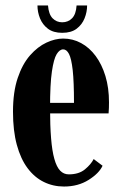

<svg xmlns="http://www.w3.org/2000/svg" viewBox="-20 -672 446 702"><path d="M214 10Q174 10 140 -6.8Q106 -23.5 80.8 -57.2Q55.5 -91 41.5 -142.5Q27.5 -194 27.5 -263.5Q27.5 -336 44.8 -387Q62 -438 90 -469.8Q118 -501.5 149.8 -516.2Q181.5 -531 211 -531Q246 -531 276.5 -514.5Q307 -498 329.8 -467.2Q352.5 -436.5 365.5 -393.8Q378.5 -351 378.5 -298Q378.5 -288 378.2 -277.8Q378 -267.5 377 -257.5H156V-296H250.5Q250.5 -373.5 245.8 -415.8Q241 -458 232.2 -474.8Q223.5 -491.5 211 -491.5Q198 -491.5 187.2 -474Q176.5 -456.5 169.8 -410.8Q163 -365 163 -278Q163 -212.5 166.8 -166.2Q170.5 -120 178.8 -90.8Q187 -61.5 200 -48Q213 -34.5 231.5 -34.5Q268.5 -34.5 290.8 -53Q313 -71.5 322.5 -90.5L355 -66Q342.5 -38.5 304 -14.2Q265.5 10 214 10ZM207.5 -552Q175 -552 155.2 -567Q135.5 -582 126.2 -605Q117 -628 117 -652H155.5Q158 -620 172.2 -605.2Q186.5 -590.5 207.5 -590.5Q229 -590.5 243.5 -605.2Q258 -620 260 -652H298.5Q298.5 -628 289.2 -605Q280 -582 260.2 -567Q240.5 -552 207.5 -552Z"/></svg>

Font: Imbue Thin 10pt ExtraBold
Style: Regular
Weight: 800
Version: Version 1.102